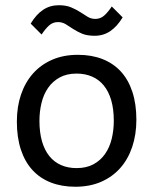

<svg xmlns="http://www.w3.org/2000/svg" viewBox="-20 -710 590 739"><path d="M504.9 -249C504.9 -289.4 499.8 -325.2 489.5 -356.4C479.2 -387.7 464.4 -413.8 445.1 -434.8C425.7 -455.8 402.1 -471.8 374.3 -482.7C346.4 -493.6 314.9 -499 279.8 -499C243 -499 210.1 -492.8 181.2 -480.2C152.2 -467.7 127.6 -450.1 107.4 -427.5C87.2 -404.9 71.8 -377.8 61 -346.4C50.3 -315 44.9 -280.3 44.9 -242.2C44.9 -201.5 50 -165.5 60.3 -134.3C70.6 -103 85.4 -76.8 104.7 -55.7C124.1 -34.5 147.7 -18.5 175.5 -7.6C203.4 3.3 234.9 8.8 270 8.8C306.8 8.8 339.7 2.5 368.7 -10C397.6 -22.5 422.2 -40.1 442.4 -62.7C462.6 -85.4 478 -112.5 488.8 -144.3C499.5 -176 504.9 -210.9 504.9 -249ZM418 -245.1C418 -220.7 415.3 -197.5 409.9 -175.5C404.5 -153.6 396.1 -134.3 384.5 -117.7C373 -101.1 358.2 -87.8 340.1 -77.9C322 -68 300.3 -63 274.9 -63C252.8 -63 232.9 -66.8 215.3 -74.5C197.8 -82.1 182.8 -93.5 170.4 -108.6C158 -123.8 148.5 -142.7 141.8 -165.5C135.2 -188.3 131.8 -214.8 131.8 -245.1C131.8 -269.2 134.5 -292.2 139.9 -314.2C145.3 -336.2 153.7 -355.5 165.3 -372.1C176.8 -388.7 191.7 -401.9 209.7 -411.9C227.8 -421.8 249.5 -426.8 274.9 -426.8C296.7 -426.8 316.5 -422.9 334.2 -415.3C352 -407.6 367 -396.2 379.4 -381.1C391.8 -366 401.3 -347.1 408 -324.5C414.6 -301.8 418 -275.4 418 -245.1ZM98.1 -619.1 140.1 -577.1C149.3 -591.1 158.7 -602.6 168.5 -611.6C178.2 -620.5 189.8 -625 203.1 -625C214.2 -625 224.2 -622.2 233.2 -616.7C242.1 -611.2 251.6 -605.1 261.7 -598.4C271.8 -591.7 283.3 -585.7 296.1 -580.3C309 -575 325 -572.3 344.2 -572.3C366.7 -572.3 386.7 -578.2 404.3 -590.1C421.9 -602 437.8 -619.6 452.1 -643.1L410.2 -685.1C401 -671.1 391.5 -659.6 381.6 -650.6C371.7 -641.7 360.2 -637.2 347.2 -637.2C336.1 -637.2 326.1 -640 317.1 -645.5C308.2 -651 298.7 -657.1 288.6 -663.6C278.5 -670.1 266.9 -676.1 253.9 -681.6C240.9 -687.2 224.9 -689.9 206.1 -689.9C183.6 -689.9 163.5 -684 145.8 -672.1C128 -660.2 112.1 -642.6 98.1 -619.1ZM0 -490.2Z"/></svg>

Font: CodeNewRoman Nerd Font Mono
Style: Regular
Weight: 400
Monospace: yes
Designer: Sam Radian
Foundry: Code New Roman
Version: Version 2.00 November 29, 2014;Nerd Fonts 3.2.1